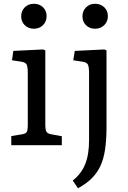

<svg xmlns="http://www.w3.org/2000/svg" viewBox="-20 -773 682 1022"><path d="M40 0V-48.8L97.2 -58.1Q117.2 -61 122.6 -71Q127.9 -81.1 127.9 -108.9V-381.8Q127.9 -418 121.6 -429.9Q115.2 -441.9 91.8 -444.8L43.9 -452.1L50.8 -502L209 -509.8L221.2 -504.9V-105Q221.2 -85.9 226.1 -74Q231 -62 252.9 -58.1L309.1 -47.9V0ZM160.2 -620.1Q131.3 -620.1 112.1 -638.7Q92.8 -657.2 92.8 -686Q92.8 -714.8 111.8 -733.9Q130.9 -752.9 160.2 -752.9Q189.9 -752.9 209 -734.4Q228 -715.8 228 -687Q228 -658.2 209 -639.2Q189.9 -620.1 160.2 -620.1ZM395 229 367.2 188Q390.1 169.9 406.5 148.4Q422.9 127 433.3 101.1Q443.8 75.2 449 43.2Q454.1 11.2 454.1 -27.8V-381.8Q454.1 -418 447.5 -429.9Q440.9 -441.9 418 -444.8L370.1 -452.1L377.9 -502L535.2 -509.8L546.9 -504.9V-95.2Q546.9 -27.3 539.1 23.9Q531.2 75.2 513.7 112.1Q496.1 148.9 467 177.5Q438 206.1 395 229ZM485.8 -620.1Q457 -620.1 438 -638.7Q418.9 -657.2 418.9 -686Q418.9 -714.8 438 -733.9Q457 -752.9 485.8 -752.9Q515.6 -752.9 534.9 -734.4Q554.2 -715.8 554.2 -687Q554.2 -658.2 534.9 -639.2Q515.6 -620.1 485.8 -620.1Z"/></svg>

Font: Literata
Style: Regular
Weight: 400
Designer: Latin by Veronika Burian and Jose Scaglione. Greek by Irene Vlachou. Cyrillic by Vera Evstafieva.
Foundry: TypeTogether
Version: Version 3.002